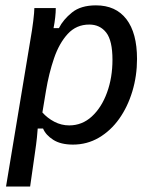

<svg xmlns="http://www.w3.org/2000/svg" viewBox="-20 -530 565 717"><path d="M2.5 166.7 93.3 -380Q100 -417.5 104.2 -451.7Q108.3 -485.8 108.3 -500H188.3Q188.3 -484.2 186.2 -465.4Q184.2 -446.7 180 -425H200Q215.8 -456.7 248.8 -483.3Q281.7 -510 338.3 -510Q412.5 -510 452.1 -458.3Q491.7 -406.7 491.7 -310Q491.7 -246.7 474.2 -188.8Q456.7 -130.8 425 -86.2Q393.3 -41.7 349.2 -15.8Q305 10 252.5 10Q206.7 10 178.8 -7.9Q150.8 -25.8 140.8 -50H120.8Q120 -37.5 117.9 -16.2Q115.8 5 109.2 50L92.5 166.7ZM238.3 -61.7Q286.7 -61.7 322.9 -95Q359.2 -128.3 379.6 -184.2Q400 -240 400 -306.7Q400 -378.3 376.7 -408.3Q353.3 -438.3 313.3 -438.3Q265 -438.3 232.9 -403.3Q200.8 -368.3 181.7 -312.1Q162.5 -255.8 151.7 -190.8L138.3 -110Q156.7 -89.2 182.9 -75.4Q209.2 -61.7 238.3 -61.7Z"/></svg>

Font: Familjen Grotesk
Style: Italic
Weight: 400
Italic angle: -9.46201°
Designer: Anders Wikstroem, Jonas Baeckman, Matilda Gysing, Kristian Moeller
Foundry: Familjen STHLM AB
Version: Version 2.000